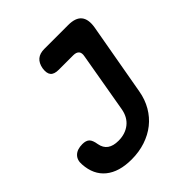

<svg xmlns="http://www.w3.org/2000/svg" viewBox="-216 -868 1015 1015"><g transform="rotate(-45 292.0 -360.0)"><path d="M-16 -157Q-19 -192 1.5 -212Q22 -232 61 -232Q88 -232 101 -219.5Q114 -207 119 -174Q125 -141 147.5 -125Q170 -109 209 -109Q260 -109 295 -136.5Q330 -164 339 -216L397 -551Q402 -575 392 -586.5Q382 -598 359 -598H251Q217 -598 204 -614Q191 -630 196 -664Q202 -697 221.5 -713.5Q241 -730 275 -730H453Q508 -730 530 -703Q552 -676 543 -622L471 -216Q462 -164 437.5 -122Q413 -80 376.5 -51Q340 -22 292 -6Q244 10 188 10Q95 10 42 -33Q-11 -76 -16 -157Z"/></g></svg>

Font: Maple Mono
Style: Bold Italic
Weight: 700
Italic angle: -10°
Monospace: yes
Designer: subframe7536
Version: Version 7.000